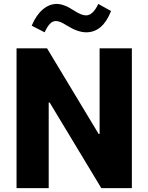

<svg xmlns="http://www.w3.org/2000/svg" viewBox="-20 -971 764 991"><path d="M494.1 -279.3H489.3L222.7 -721.7H65.4V0H231.4V-441.9H236.3L502.9 0H660.6V-721.7H494.1ZM210.4 -804.2C229.5 -845.7 246.6 -862.3 268.6 -862.3C282.2 -862.3 298.8 -856.4 324.7 -839.4C362.8 -815.9 396 -804.2 424.8 -804.2C481.9 -804.2 524.4 -840.8 553.2 -914.1L487.3 -950.7C468.8 -911.1 447.8 -891.6 423.8 -891.6C408.2 -891.6 387.2 -899.9 361.3 -917C327.1 -939.5 297.4 -950.7 272.5 -950.7C221.2 -950.7 173.3 -910.2 143.6 -838.4Z"/></svg>

Font: Estedad ExtraBold
Style: Regular
Weight: 800
Designer: Amin Abedi
Version: Version 7.3